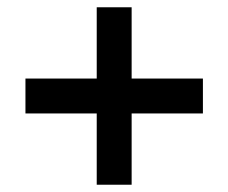

<svg xmlns="http://www.w3.org/2000/svg" viewBox="-20 -614 628 528"><path d="M246 -106H342V-302H538V-398H342V-594H246V-398H50V-302H246Z"/></svg>

Font: Finlandica Medium
Style: Regular
Weight: 500
Designer: Niklas Ekholm, Juho Hiilivirta, Jaakko Suomalainen
Foundry: Helsinki Type Studio
Version: Version 2.000;Glyphs 3.2 (3202)